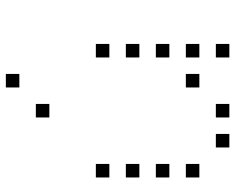

<svg xmlns="http://www.w3.org/2000/svg" viewBox="-92 -720 785 640"><g transform="rotate(-90 300.0 -400.5)"><path d="M329 -773Q328 -773 328 -773Q328 -773 328 -772V-729Q328 -728 328 -728Q328 -728 329 -728H372Q373 -728 373 -728Q373 -728 373 -729V-772Q373 -773 373 -773Q373 -773 372 -773ZM229 -673Q228 -673 228 -673Q228 -673 228 -672V-629Q228 -628 228 -628Q228 -628 229 -628H272Q273 -628 273 -628Q273 -628 273 -629V-672Q273 -673 273 -673Q273 -673 272 -673ZM29 -473Q28 -473 28 -473Q28 -473 28 -472V-429Q28 -428 28 -428Q28 -428 29 -428H72Q73 -428 73 -428Q73 -428 73 -429V-472Q73 -473 73 -473Q73 -473 72 -473ZM429 -473Q428 -473 428 -473Q428 -473 428 -472V-429Q428 -428 428 -428Q428 -428 429 -428H472Q473 -428 473 -428Q473 -428 473 -429V-472Q473 -473 473 -473Q473 -473 472 -473ZM29 -373Q28 -373 28 -373Q28 -373 28 -372V-329Q28 -328 28 -328Q28 -328 29 -328H72Q73 -328 73 -328Q73 -328 73 -329V-372Q73 -373 73 -373Q73 -373 72 -373ZM429 -373Q428 -373 428 -373Q428 -373 428 -372V-329Q428 -328 428 -328Q428 -328 429 -328H472Q473 -328 473 -328Q473 -328 473 -329V-372Q473 -373 473 -373Q473 -373 472 -373ZM29 -273Q28 -273 28 -273Q28 -273 28 -272V-229Q28 -228 28 -228Q28 -228 29 -228H72Q73 -228 73 -228Q73 -228 73 -229V-272Q73 -273 73 -273Q73 -273 72 -273ZM429 -273Q428 -273 428 -273Q428 -273 428 -272V-229Q428 -228 428 -228Q428 -228 429 -228H472Q473 -228 473 -228Q473 -228 473 -229V-272Q473 -273 473 -273Q473 -273 472 -273ZM29 -173Q28 -173 28 -173Q28 -173 28 -172V-129Q28 -128 28 -128Q28 -128 29 -128H72Q73 -128 73 -128Q73 -128 73 -129V-172Q73 -173 73 -173Q73 -173 72 -173ZM329 -173Q328 -173 328 -173Q328 -173 328 -172V-129Q328 -128 328 -128Q328 -128 329 -128H372Q373 -128 373 -128Q373 -128 373 -129V-172Q373 -173 373 -173Q373 -173 372 -173ZM429 -173Q428 -173 428 -173Q428 -173 428 -172V-129Q428 -128 428 -128Q428 -128 429 -128H472Q473 -128 473 -128Q473 -128 473 -129V-172Q473 -173 473 -173Q473 -173 472 -173ZM129 -73Q128 -73 128 -73Q128 -73 128 -72V-29Q128 -28 128 -28Q128 -28 129 -28H172Q173 -28 173 -28Q173 -28 173 -29V-72Q173 -73 173 -73Q173 -73 172 -73ZM229 -73Q228 -73 228 -73Q228 -73 228 -72V-29Q228 -28 228 -28Q228 -28 229 -28H272Q273 -28 273 -28Q273 -28 273 -29V-72Q273 -73 273 -73Q273 -73 272 -73ZM429 -73Q428 -73 428 -73Q428 -73 428 -72V-29Q428 -28 428 -28Q428 -28 429 -28H472Q473 -28 473 -28Q473 -28 473 -29V-72Q473 -73 473 -73Q473 -73 472 -73Z"/></g></svg>

Font: Doto Light
Style: Regular
Weight: 300
Monospace: yes
Version: Version 1.000